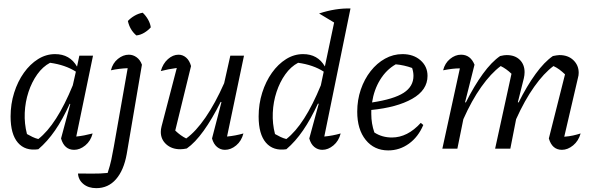

<svg xmlns="http://www.w3.org/2000/svg" viewBox="-20 -772 3084 997"><path d="M179 3Q111 13 73 -31Q35 -75 35 -167Q35 -232 53.5 -290.5Q72 -349 104 -394Q136 -439 177.5 -465Q219 -491 266 -491Q343 -491 380 -426L392 -483H463L376 -63Q396 -65 417 -69Q438 -73 461 -79Q451 -40 423 -17Q395 6 365 6Q314 6 297 -53L345 -232L342 -233Q306 -153 266 -95Q226 -37 179 3ZM120 -76Q134 -68 148.5 -61Q163 -54 179 -50Q274 -124 358 -329L374 -400Q319 -435 240 -446Q202 -426 173.5 -386Q145 -346 128 -294.5Q111 -243 108.5 -186.5Q106 -130 120 -76Z M717 -436 638 28Q623 112 582.5 158.5Q542 205 480 205Q439 205 413 183.5Q387 162 385 129Q418 129 459.5 129.5Q501 130 539 126Q552 86 558 57.5Q564 29 571 -10L643 -418Q597 -416 556 -407Q565 -444 592 -466Q619 -488 649 -488Q671 -488 689.5 -474.5Q708 -461 717 -436ZM721 -706Q737 -691 748.5 -671Q760 -651 763 -630Q749 -614 729 -602Q709 -590 688 -588Q654 -617 644 -663Q659 -679 679 -690.5Q699 -702 721 -706Z M1081 -53 1130 -242 1126 -243Q1082 -155 1037.5 -93Q993 -31 950 -1Q931 3 916 3Q872 3 843.5 -22.5Q815 -48 815 -87Q815 -101 819 -116L898 -419Q853 -413 815 -403Q826 -442 852 -465Q878 -488 907 -488Q929 -488 946.5 -473Q964 -458 972 -429L890 -94Q918 -67 947 -53Q997 -89 1047.5 -162.5Q1098 -236 1144 -340L1176 -483H1247L1159 -63Q1202 -67 1244 -79Q1234 -40 1206.5 -17Q1179 6 1148 6Q1125 6 1107 -9Q1089 -24 1081 -53Z M1763 -752H1764V-751ZM1467 3Q1399 13 1361 -31Q1323 -75 1323 -167Q1323 -232 1341.5 -290.5Q1360 -349 1392 -394Q1424 -439 1465.5 -465Q1507 -491 1554 -491Q1630 -491 1667 -427L1715 -655L1637 -702Q1722 -730 1800 -728L1664 -63Q1707 -67 1749 -79Q1739 -40 1711.5 -17Q1684 6 1654 6Q1630 6 1612 -9Q1594 -24 1586 -53L1635 -233L1631 -234Q1594 -154 1554 -95.5Q1514 -37 1467 3ZM1408 -76Q1422 -68 1436.5 -61Q1451 -54 1467 -50Q1562 -124 1646 -329L1661 -400Q1607 -435 1528 -446Q1490 -426 1461.5 -386Q1433 -346 1416 -294.5Q1399 -243 1396.5 -186.5Q1394 -130 1408 -76Z M1996 9Q1923 9 1879 -45.5Q1835 -100 1835 -192Q1835 -253 1853.5 -307Q1872 -361 1904.5 -402.5Q1937 -444 1979.5 -467.5Q2022 -491 2070 -491Q2127 -491 2163.5 -459Q2200 -427 2200 -378Q2200 -304 2120.5 -259Q2041 -214 1908 -201Q1908 -191 1908 -180Q1908 -130 1924 -84Q1964 -58 2015 -58Q2096 -58 2165 -134L2178 -123Q2152 -61 2103.5 -26Q2055 9 1996 9ZM2127 -378Q2127 -398 2120 -419Q2079 -434 2035 -438Q1986 -410 1954 -358Q1922 -306 1912 -240Q2025 -257 2076 -290Q2127 -323 2127 -378Z M2277 0 2368 -417Q2348 -417 2327.5 -414.5Q2307 -412 2281 -407Q2290 -444 2317 -466Q2344 -488 2374 -488Q2423 -488 2444 -436L2395 -241L2399 -240Q2442 -326 2487.5 -388.5Q2533 -451 2577 -481Q2589 -484 2597 -485Q2605 -486 2611 -486Q2654 -486 2679 -461.5Q2704 -437 2704 -397Q2704 -382 2700 -365L2669 -241L2673 -240Q2716 -326 2761.5 -388.5Q2807 -451 2851 -481Q2862 -483 2870 -484.5Q2878 -486 2885 -486Q2930 -486 2957.5 -459.5Q2985 -433 2985 -394Q2985 -387 2984 -380.5Q2983 -374 2981 -367L2910 -62Q2936 -64 2956 -68.5Q2976 -73 2995 -79Q2984 -40 2956 -17Q2928 6 2898 6Q2847 6 2830 -53L2914 -386Q2898 -401 2884.5 -411Q2871 -421 2854 -429Q2804 -392 2754 -321.5Q2704 -251 2660 -153L2630 0H2551L2636 -389Q2609 -415 2580 -429Q2529 -391 2479 -320.5Q2429 -250 2386 -153L2355 0Z"/></svg>

Font: Piazzolla
Style: Italic
Weight: 400
Italic angle: -11.3°
Designer: Juan Pablo del Peral
Foundry: Huerta Tipografica
Version: Version 1.330